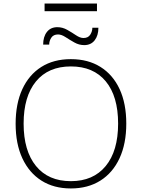

<svg xmlns="http://www.w3.org/2000/svg" viewBox="-20 -1053 799 1081"><path d="M379 8Q283 8 213.5 -36Q144 -80 106 -161.5Q68 -243 68 -356Q68 -469 105.5 -550.5Q143 -632 212.5 -676Q282 -720 379 -720Q476 -720 546 -676Q616 -632 653.5 -551Q691 -470 691 -357Q691 -244 653 -162Q615 -80 545 -36Q475 8 379 8ZM379 -33Q505 -33 575 -118Q645 -203 645 -357Q645 -511 575.5 -595Q506 -679 379 -679Q252 -679 182.5 -594.5Q113 -510 113 -357Q113 -204 182.5 -118.5Q252 -33 379 -33ZM223 -802Q223 -846 244 -873Q265 -900 303 -900Q332 -900 358.5 -885Q385 -870 408 -854.5Q431 -839 450 -839Q476 -839 488 -857.5Q500 -876 500 -897H534Q534 -853 513 -826Q492 -799 454 -799Q425 -799 398.5 -814Q372 -829 349 -844Q326 -859 307 -859Q281 -859 269 -841Q257 -823 257 -802ZM231 -990V-1033H526V-990Z"/></svg>

Font: Muli ExtraLight
Style: Regular
Weight: 250
Designer: Vernon Adams
Foundry: Vernon Adams
Version: Version 2.100; ttfautohint (v1.8.1.43-b0c9)